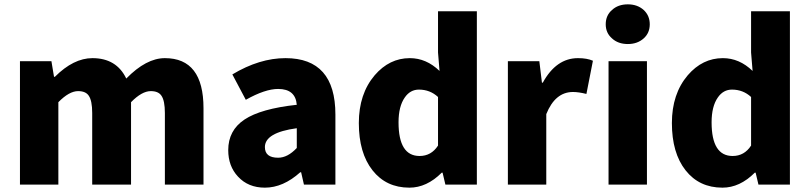

<svg xmlns="http://www.w3.org/2000/svg" viewBox="-20 -851 3732 885"><path d="M72 -569H217L229 -497H233Q319 -583 406 -583Q517 -583 562 -489Q654 -583 740 -583Q918 -583 918 -352V0H740V-330Q740 -387 724 -410Q710 -431 675 -431Q634 -431 584 -380V0H405V-330Q405 -387 389 -410Q375 -431 340 -431Q299 -431 249 -380V0H72Z M1077 -37Q1032 -85 1032 -159Q1032 -250 1107 -300Q1182 -350 1348 -368Q1342 -441 1262 -441Q1202 -441 1113 -391L1051 -508Q1176 -583 1296 -583Q1526 -583 1526 -323V0H1381L1368 -57H1364Q1285 14 1201 14Q1124 14 1077 -37ZM1348 -169V-260Q1201 -240 1201 -173Q1201 -124 1262 -124Q1306 -124 1348 -169Z M1697 -66Q1634 -146 1634 -284Q1634 -418 1707 -504Q1775 -583 1869 -583Q1945 -583 2006 -524L1999 -609V-799H2178V0H2033L2020 -55H2016Q1947 14 1867 14Q1760 14 1697 -66ZM1999 -180V-404Q1962 -438 1911 -438Q1871 -438 1846 -402Q1817 -361 1817 -287Q1817 -132 1914 -132Q1968 -132 1999 -180Z M2321 -569H2466L2478 -470H2482Q2544 -583 2644 -583Q2686 -583 2713 -571L2683 -418Q2647 -427 2621 -427Q2539 -427 2498 -325V0H2321Z M2785 -569H2962V0H2785ZM2801 -674Q2772 -699 2772 -739Q2772 -780 2801 -805Q2829 -831 2874 -831Q2918 -831 2947 -805Q2975 -779 2975 -739Q2975 -699 2947 -674Q2918 -648 2874 -648Q2829 -648 2801 -674Z M3140 -66Q3077 -146 3077 -284Q3077 -418 3150 -504Q3218 -583 3312 -583Q3388 -583 3449 -524L3442 -609V-799H3621V0H3476L3463 -55H3459Q3390 14 3310 14Q3203 14 3140 -66ZM3442 -180V-404Q3405 -438 3354 -438Q3314 -438 3289 -402Q3260 -361 3260 -287Q3260 -132 3357 -132Q3411 -132 3442 -180Z"/></svg>

Font: KaiGen Gothic SC Heavy
Style: Bold
Weight: 900
Designer: Ryoko NISHIZUKA Ë•øÂ°öÊ∂ºÂ≠ê (kana & ideographs); Paul D. Hunt (Latin, Greek & Cyrillic); Wenlong ZHANG Âº†ÊñáÈæô (bopom
Version: Version 1.001 October 10, 2014